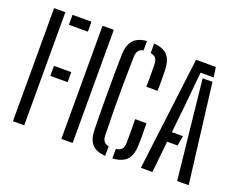

<svg xmlns="http://www.w3.org/2000/svg" viewBox="-112 -902 1377 1110"><g transform="rotate(20 576.5 -347.5)"><path d="M49.9 0V-696H119.2V0ZM163.2 -320.4V-382H269.8V-320.4ZM163.2 -634.8V-696H279.8V-634.8Z M347.9 0V-696H417.2V0Z M619.4 5.7Q561.3 1.6 536.2 -27.5Q511.1 -56.6 509.7 -116.6Q508.4 -176.7 507.9 -233.9Q507.4 -291 507.4 -347.5Q507.4 -403.9 507.9 -461.4Q508.4 -518.9 509.7 -579Q510.8 -634 536.5 -665Q562.2 -696 619.4 -700.8V-643Q598.8 -639.2 589.4 -626.4Q580 -613.6 579 -589.5Q576.9 -504.8 576.2 -425.2Q575.4 -345.6 576.2 -266.9Q576.9 -188.2 579 -105.9Q580 -82 589.4 -69.4Q598.8 -56.9 619.4 -52.9ZM663.4 5.7V-52.9Q687.7 -56.1 698.7 -68.6Q709.7 -81.2 710.2 -105.9Q711.2 -144.1 710.7 -182.8Q710.2 -221.5 709.8 -253.1H779Q779.8 -219.5 780.3 -185Q780.8 -150.6 779.4 -116.6Q777.2 -55.8 750 -27.1Q722.8 1.6 663.4 5.7ZM706 -451.1Q706.5 -472.4 706.8 -493.1Q707.1 -513.8 706.9 -537.2Q706.7 -560.6 706.2 -589.5Q705.8 -613.6 695.8 -626.4Q685.8 -639.1 663.4 -642.8V-701.3Q721 -697.1 747 -668.4Q773 -639.7 775.2 -580.5Q775.7 -561.8 776 -537.8Q776.2 -513.8 776 -490.6Q775.7 -467.3 775.2 -451.1Z M836.9 0 923.3 -696H1044.8L1053.8 -634.8H973.2L951.1 -406.7L935 -255H1002.9L992 -193.8H928.2L907.8 0ZM1060.2 0 1016.8 -407.4 995.6 -608.5H1056L1131.1 0Z"/></g></svg>

Font: Big Shoulders Stencil Display SC Thin
Style: Regular
Weight: 100
Designer: Patric King
Foundry: XO Type Co
Version: Version 2.001